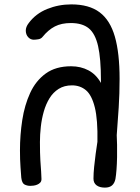

<svg xmlns="http://www.w3.org/2000/svg" viewBox="-20 -836 640 875"><path d="M458 19Q434 19 420 8.5Q406 -2 406 -22Q406 -46 409 -75.5Q412 -105 416 -135Q420 -165 424 -190Q426 -291 412 -347Q398 -403 371.5 -425Q345 -447 308 -447Q273 -447 247.5 -431Q222 -415 205.5 -388Q189 -361 179.5 -327.5Q170 -294 166 -258Q162 -222 162 -189Q162 -136 164 -104Q166 -72 167.5 -53.5Q169 -35 169 -20Q169 -10 163.5 -4Q158 2 149.5 5.5Q141 9 132.5 10Q124 11 118 11Q104 11 92 5Q80 -1 77 -26Q76 -39 73.5 -73.5Q71 -108 71 -151Q71 -221 81.5 -289Q92 -357 117.5 -412.5Q143 -468 188.5 -501Q234 -534 304 -534Q348 -534 383 -515.5Q418 -497 440 -458Q440 -461 440 -463.5Q440 -466 440 -469Q440 -569 427 -626Q414 -683 384.5 -707Q355 -731 303 -731Q260 -731 230 -715.5Q200 -700 174 -668Q167 -659 154.5 -657Q142 -655 134 -655Q119 -655 108.5 -666.5Q98 -678 97.5 -695.5Q97 -713 111 -731Q143 -774 195 -795Q247 -816 305 -816Q386 -816 434 -780Q482 -744 503.5 -669Q525 -594 525 -477Q525 -409 521 -346.5Q517 -284 512 -220Q513 -203 513.5 -176.5Q514 -150 513.5 -120Q513 -90 511 -63.5Q509 -37 506 -20Q502 -1 490.5 9Q479 19 458 19Z"/></svg>

Font: Playpen Sans
Style: Regular
Weight: 400
Designer: Laura Meseguer, Veronika Burian, José Scaglione, Kostas Bartsokas, Vera Evstafieva, Tom Grace, Yorlmar Campos
Foundry: TypeTogether
Version: Version 2.000